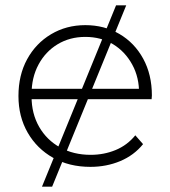

<svg xmlns="http://www.w3.org/2000/svg" viewBox="-20 -620 637 718"><path d="M318 4Q239 4 178.5 -30Q118 -64 83.5 -124Q49 -184 49 -261Q49 -339 81.5 -398.5Q114 -458 171 -492Q228 -526 299 -526Q370 -526 426.5 -493Q483 -460 515.5 -400.5Q548 -341 548 -263Q548 -260 547.5 -256.5Q547 -253 547 -249H86V-288H520L500 -269Q501 -330 474.5 -378.5Q448 -427 403 -454.5Q358 -482 299 -482Q241 -482 195.5 -454.5Q150 -427 124 -378.5Q98 -330 98 -268V-259Q98 -195 126.5 -145.5Q155 -96 205 -68.5Q255 -41 319 -41Q369 -41 412.5 -59Q456 -77 486 -114L515 -81Q481 -39 429.5 -17.5Q378 4 318 4ZM137 78 414 -600H452L175 78Z"/></svg>

Font: Montserrat Thin Light
Style: Regular
Weight: 300
Version: Version 9.000